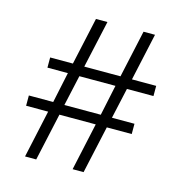

<svg xmlns="http://www.w3.org/2000/svg" viewBox="-106 -811 862 908"><g transform="rotate(15 325.0 -357.5)"><path d="M557.1 -283.2V-232.9H435.1L383.8 0H330.1L380.9 -232.9H203.1L151.9 0H97.2L147.9 -232.9H40V-283.2H159.2L190.9 -433.1H90.8V-482.9H202.1L252.9 -714.8H309.1L257.8 -482.9H435.1L485.8 -714.8H542L491.2 -482.9H609.9V-433.1H480L446.8 -283.2ZM213.9 -283.2H392.1L423.8 -433.1H247.1Z"/></g></svg>

Font: Sporting Grotesque
Style: Regular
Weight: 400
Designer: Lucas LE BIHAN
Foundry: Lucas LE BIHAN
Version: Version 2.001;PS 2.1;hotconv 1.0.88;makeotf.lib2.5.647800